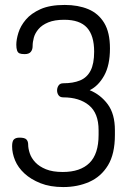

<svg xmlns="http://www.w3.org/2000/svg" viewBox="-20 -751 528 777"><path d="M236 6Q183 6 144 -9.5Q105 -25 79 -49Q53 -73 41 -102Q29 -131 29 -159Q29 -180 36.5 -187Q44 -194 59 -194Q80 -194 87 -186.5Q94 -179 94 -166Q94 -150 100.5 -130.5Q107 -111 123 -94Q139 -77 166 -66Q193 -55 234 -55Q305 -55 342 -91.5Q379 -128 379 -205V-224Q379 -293 340 -325Q301 -357 236 -357Q223 -357 217 -365.5Q211 -374 211 -385Q211 -396 217 -405Q223 -414 236 -414Q276 -414 304 -425.5Q332 -437 346.5 -465Q361 -493 361 -542Q361 -607 332 -639Q303 -671 240 -671Q201 -671 175.5 -660.5Q150 -650 136 -633.5Q122 -617 117 -599Q112 -581 112 -564Q112 -550 104.5 -541Q97 -532 80 -532Q66 -532 59 -535Q52 -538 49 -547Q46 -556 46 -570Q46 -591 54.5 -618.5Q63 -646 84.5 -671.5Q106 -697 144 -714Q182 -731 242 -731Q296 -731 337 -714Q378 -697 401.5 -658.5Q425 -620 425 -555Q425 -487 401.5 -445Q378 -403 343 -386Q387 -368 416 -329Q445 -290 445 -224V-205Q445 -128 417 -82Q389 -36 341.5 -15Q294 6 236 6Z"/></svg>

Font: Dosis ExtraLight
Style: Regular
Weight: 400
Version: Version 3.001; ttfautohint (v1.8.2)